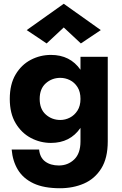

<svg xmlns="http://www.w3.org/2000/svg" viewBox="-20 -762 650 1021"><path d="M319 -616 228 -531 122 -602 319 -742 516 -602 410 -531ZM42 33H188Q192 76 220.5 97Q249 118 293 118Q341 118 374.5 86Q408 54 408 -10V-82Q353 -2 251 -2Q194 -2 144 -28.5Q94 -55 63 -107Q32 -159 32 -236Q32 -314 63 -366Q94 -418 144 -444Q194 -470 251 -470Q353 -470 408 -391V-460H553V-10Q553 79 518.5 134Q484 189 426.5 214Q369 239 299 239Q213 239 158 213Q103 187 75 140.5Q47 94 42 33ZM191 -236Q191 -182 223.5 -153Q256 -124 301 -124Q327 -124 351.5 -136.5Q376 -149 392 -174Q408 -199 408 -236Q408 -274 392 -299Q376 -324 351.5 -336Q327 -348 301 -348Q256 -348 223.5 -319Q191 -290 191 -236Z"/></svg>

Font: Jost*
Style: Bold
Weight: 700
Version: Version 3.7